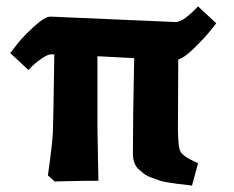

<svg xmlns="http://www.w3.org/2000/svg" viewBox="-20 -566 732 601"><path d="M285 -167 288 0H245L151 2L130 -17Q144 -117 145.5 -151.5Q147 -186 150 -396H141Q130 -396 112 -384Q94 -372 82 -360L69 -347L12 -400Q22 -413 37 -432Q52 -451 86 -482.5Q120 -514 138 -514L530 -497Q551 -497 588 -534L600 -546L657 -493Q648 -482 634 -464.5Q620 -447 588.5 -416Q557 -385 538 -380L537 -167Q537 -102 546 -89.5Q555 -77 576.5 -66.5Q598 -56 600 -55L581 15Q577 14 558.5 12Q540 10 532 9Q524 8 505.5 5Q487 2 477.5 -1.5Q468 -5 453 -10.5Q438 -16 429.5 -23Q421 -30 412 -38Q396 -55 396 -85Q396 -196 400 -384L285 -390Z"/></svg>

Font: Andada SC
Style: Bold
Weight: 700
Designer: Carolina Giovagnoli
Foundry: Carolina Giovagnoli
Version: Version 1.003